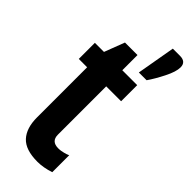

<svg xmlns="http://www.w3.org/2000/svg" viewBox="-268 -865 911 911"><g transform="rotate(45 187.5 -409.0)"><path d="M286 -826H334Q375 -826 375 -789Q375 -760 351 -712.5Q327 -665 304 -632H252ZM105 -686H189V-584H289V-476H189V-152Q189 -107 236 -107Q245 -107 254.5 -108.5Q264 -110 271 -112Q278 -114 283 -115.5Q288 -117 292 -119L296 -121V-7Q251 8 211 8Q131 8 96 -30Q61 -68 61 -140V-476H5V-584H66Z"/></g></svg>

Font: Khand ExtraBold
Style: Regular
Weight: 800
Designer: Sanchit Sawaria and Jyotish Sonowal (Devanagari), Satya Rajpurohit (Latin)
Foundry: Indian Type Foundry
Version: Version 2.000;PS 1.0;hotconv 1.0.79;makeotf.lib2.5.61930